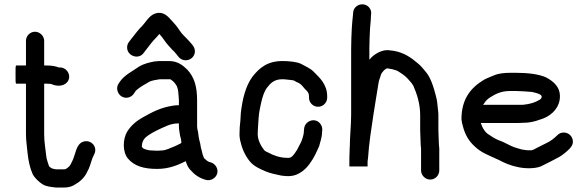

<svg xmlns="http://www.w3.org/2000/svg" viewBox="-20 -772 2650 865"><path d="M97 -588V-477H53C50.3 -477 49.3 -463.3 50 -436C49.3 -408.7 50.3 -395 53 -395H97V-167C97 -138.5 101.8 -110 104 -84C107.6 -48.3 115 -14.9 127 12C134.9 28.9 156.8 49.3 173 59C189.3 68.5 211.1 70.7 234 73H268C291.9 73 308.4 66.6 323 56C337.9 47.9 352.3 34.3 362 21C369.1 11.6 373.8 -1.1 380 -12C388.7 -31.6 393.5 -57.6 404 -76C422.3 -110.3 389.8 -144.5 356 -134C321.7 -123.3 321.1 -77.3 306 -47C300.3 -37.1 297.9 -26.6 289 -20C284.3 -15.3 276.6 -9 268 -9H235C232.3 -9.7 229.7 -10 227 -10C215.1 -12 209.5 -14.5 201 -23C197.2 -32.5 192.9 -48.3 190 -58L188 -72C184.7 -101.7 179 -133.8 179 -167V-395H192C195.3 -395 200.7 -394.7 208 -394C209.3 -394 210.7 -393.7 212 -393C236.4 -382.1 265.6 -383.2 281.5 -400.5C306.1 -427.3 282.9 -470.1 248 -468H245C231.3 -473.9 210.6 -477 192 -477H179V-588C179 -610.2 159.5 -629 137.5 -629C115.4 -629 97 -610.2 97 -588Z M626 -532 636 -545C653.1 -567.2 665 -584 684 -603L698 -619C706.2 -609.4 713.4 -601.6 720 -591C730.1 -575.3 744.5 -561.1 756 -548C767.9 -537.8 776.1 -525.5 786 -514C810.7 -487.2 855.9 -502.7 858 -539C859.3 -561.1 841.6 -575.3 831 -588C817.4 -603.3 800.4 -616.8 789 -635C777.2 -653.4 767.4 -664.2 753 -680C737.7 -696.7 720.3 -716.6 693 -714C657.1 -710.6 642.2 -679.5 624 -659C603.5 -638.5 589.1 -619.5 571 -596L561 -583C554.3 -574.3 551.7 -564.3 553 -553C557 -519.1 603.9 -503.3 626 -532ZM817 -46C817 -44.7 817.3 -43.3 818 -42C823.3 -25.3 830.7 -12.7 840 -4C857.5 15.7 877.9 30 906 38C930.4 45.6 952.4 28.8 958 11.5C965.8 -12.8 948.5 -34.5 931 -40C921.3 -42.4 915.3 -44.7 909 -51C903.9 -55.1 897.9 -58.7 896 -68C889.8 -82.8 891 -89.6 886 -103L884 -113C883.3 -119.7 882 -126.3 880 -133C875.8 -147.6 873.7 -164.1 872 -179C869.9 -185.2 868 -194.8 868 -203V-319C868 -383.4 854.9 -424.7 824 -458C803.4 -478.6 779.2 -497 742 -497H697L675 -495C651.8 -490.8 625.4 -483.5 608 -473C578.3 -451.8 541.5 -435 520 -404L514 -395C500.5 -374 510.9 -348.3 527 -338C547.7 -324.7 572.4 -333.6 583 -350L589 -359C590.3 -361.7 592.7 -364.3 596 -367C611.8 -380.5 631.5 -391.4 650 -402C661 -409.4 684.1 -412.4 700 -415H747C748.3 -413.7 750 -412.7 752 -412C762.7 -404.9 771.9 -393.3 777 -383L781 -371C781.7 -367.7 782.3 -363.3 783 -358L785 -336C785.7 -330 786 -324.3 786 -319V-298H784C774.7 -298 766.7 -297.3 760 -296C703.6 -287.9 664.5 -266.1 623 -243C594.2 -227 570 -206.2 553 -179C532.6 -145 531.6 -88.5 556 -58C584.8 -24.4 626.2 -11 688 -11C741.4 -11 781.8 -28.4 817 -46ZM786 -216V-203C786 -189.2 789.6 -174.6 791 -162C794.1 -152.8 797 -139.4 797 -128C795.7 -127.3 794 -126.3 792 -125L778 -118C774 -116 769.7 -114 765 -112C749.8 -106.9 728.6 -94 707 -94C701.7 -93.3 695.3 -93 688 -93C680.7 -93 673.3 -93.3 666 -94C651.6 -94 636.8 -97.6 626 -103L619 -110C619 -138.4 632.1 -151.7 649 -163L665 -173C669.7 -175.7 674.7 -178.3 680 -181L698 -190C724.5 -201.1 746.1 -216 784 -216Z M1454 -332V-338C1454 -392 1420.2 -421.8 1392 -450C1377 -465 1355.6 -473.3 1337 -484C1317.6 -493.7 1280.8 -497 1253 -497C1184.1 -497 1148.4 -465.9 1117 -426C1086.9 -385 1072 -326 1065 -263L1063 -229C1060.4 -209.4 1059 -188.7 1059 -167C1059 -154.3 1061 -141.3 1065 -128C1072.9 -94.5 1089.5 -62.7 1109 -41C1126.2 -22 1150 -11.4 1175.5 -0.5C1196.1 8.3 1222 14 1247 19L1265 21C1284.7 22.6 1300.3 20.7 1315 15C1349.5 0.6 1370 -24.1 1389 -55L1401 -77L1409 -94C1412.3 -100.7 1415.3 -107.3 1418 -114C1422.6 -132.6 1431 -153.5 1431 -178L1432 -188C1432 -199.3 1428.2 -209.2 1420.5 -217.5C1395.9 -244.2 1352 -225.5 1350 -191L1349 -181C1349 -171.3 1346.2 -159.6 1344 -153L1340 -141L1336 -131L1327 -114C1322 -102.6 1315 -90.6 1308 -81.5C1301.9 -73.5 1293.6 -61 1281 -61C1278.3 -60.3 1275.7 -60.3 1273 -61C1241.6 -61 1210.8 -72.1 1190 -84C1184 -86.6 1173.3 -91 1170 -96C1157 -112.3 1141 -140 1141 -168C1141 -176 1141.3 -184.3 1142 -193C1144.1 -222.8 1144.8 -256.1 1151 -283L1157 -311C1162.6 -335.4 1169.9 -359.5 1183 -377C1199.2 -397.8 1215.5 -415 1252 -415C1267.5 -415 1280.4 -412.1 1295 -411C1303.4 -411 1309 -406.4 1315 -403C1333.6 -396.8 1339 -388.3 1353 -372C1364.1 -360.9 1372 -355 1372 -338V-332C1372 -309.5 1390.5 -291 1413 -291C1435.5 -291 1454 -309.5 1454 -332Z M1875 -129C1875 -119.7 1875.7 -111 1877 -103V-4C1877 18.2 1896.5 37 1918.5 37C1940.6 37 1959 18.2 1959 -4V-90C1960.2 -102 1957 -115.8 1957 -129C1957 -142 1955 -172.4 1955 -186V-255C1955 -262.3 1954.3 -270.3 1953 -279C1951.2 -301.2 1949.3 -319.6 1944 -339C1934 -378.9 1920 -424.8 1896 -451C1886.3 -463.5 1874 -477.4 1862 -487C1833 -511.9 1799.9 -535.4 1754 -543L1738 -545C1704.9 -551.3 1672.3 -531.2 1654 -514C1650.7 -510 1647.3 -506.3 1644 -503V-552C1644 -584 1645.6 -612.3 1647 -642C1648.2 -665.5 1651 -676.2 1651 -697L1652 -709C1653.3 -720.3 1650.2 -730.3 1642.5 -739C1619 -765.6 1573.1 -750.4 1571 -715L1570 -703C1568.2 -681 1566.2 -671.6 1565 -646C1563.5 -616.3 1562 -583.9 1562 -551V-256C1562 -207.3 1556 -156.4 1556 -112C1555.3 -106.7 1555 -98.7 1555 -88C1554.3 -77.3 1554 -68 1554 -60V-22H1636V-41C1636 -45.7 1636.7 -52 1638 -60C1642.4 -125.4 1652.4 -190.3 1662 -253C1670.9 -303.7 1677 -352.1 1685 -396C1686.7 -411.6 1693.7 -423.7 1697 -438C1700.3 -444.5 1714.8 -464 1726 -464C1731.3 -463.3 1736.7 -462.3 1742 -461C1745.3 -461 1749.3 -460 1754 -458C1766.3 -455.3 1771.6 -452.7 1781 -446C1795.8 -436.8 1809.2 -426.9 1820 -414L1834 -398C1836.7 -394.7 1839.3 -390.7 1842 -386C1858.4 -349.1 1873 -303.8 1873 -253V-186C1873 -171.8 1875 -143.2 1875 -129Z M2156 -300 2159 -303C2168.3 -318.1 2173.9 -323.3 2186 -332C2211.9 -348.2 2236 -362 2278 -362H2306C2318 -362 2364.9 -359.1 2374 -358C2382.6 -357 2419 -348.4 2419 -340C2419.7 -338.7 2420.3 -337.7 2421 -337C2421 -336.3 2420.7 -335.7 2420 -335C2420 -329.3 2415.5 -325.4 2412 -323C2390.4 -310 2368.2 -303.1 2337 -300ZM2520 -175C2508.7 -175 2499 -171 2491 -163C2476.2 -148.2 2459.7 -135.2 2439 -126L2401 -107C2391.9 -102.5 2385.4 -97.6 2375 -95H2356C2342.7 -96.2 2339.7 -97.2 2329 -99L2312 -104C2307.3 -105.3 2302 -107 2296 -109C2279 -114.7 2249 -133.1 2230 -139C2213.5 -145.2 2198.7 -154.2 2185 -164C2166 -173.5 2153.3 -196.1 2146 -218H2316C2324.7 -218 2333.3 -218.3 2342 -219C2360.6 -219 2378.6 -222.8 2394 -227L2412 -233C2454.3 -244.5 2492.4 -275 2501 -320C2510.8 -376.1 2474.9 -404.7 2441 -423C2408.4 -438 2357.6 -444 2306 -444H2278C2253.2 -444 2226.8 -441.1 2209 -434C2194.2 -427.3 2174.8 -420.6 2161 -413C2102.4 -377.9 2059 -327.8 2059 -235C2059.7 -225.7 2062 -214.3 2066 -201C2075.7 -164.2 2093.1 -135.8 2117 -114C2147.5 -83.5 2184.3 -71.5 2226 -52L2248 -41C2260.2 -34.9 2276 -29.2 2290 -25L2306 -21C2337.8 -12.3 2388.9 -10.3 2418 -23C2444.7 -36.4 2472 -49.8 2498 -64C2513.4 -73 2529.9 -85.9 2542 -98C2551.6 -107.6 2561 -117.9 2561 -134C2561 -156.5 2542.5 -175 2520 -175Z"/></svg>

Font: HoneyBee
Style: Bd
Weight: 700
Foundry: Cannot Into Space Fonts
Version: Version 0.89